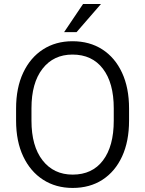

<svg xmlns="http://www.w3.org/2000/svg" viewBox="-20 -926 723 956"><path d="M622.6 -385.7V-325.2Q622.6 -222.2 587.9 -147Q553.2 -71.8 490.2 -31Q427.2 9.8 341.8 9.8Q258.3 9.8 194.8 -31Q131.3 -71.8 95.7 -147Q60.1 -222.2 60.1 -325.2V-385.7Q60.1 -488.8 95.5 -564Q130.9 -639.2 194.1 -679.9Q257.3 -720.7 340.8 -720.7Q426.3 -720.7 489.5 -679.9Q552.7 -639.2 587.6 -564Q622.6 -488.8 622.6 -385.7ZM546.4 -325.2V-386.7Q546.4 -513.2 492.4 -583.7Q438.5 -654.3 340.8 -654.3Q246.6 -654.3 191.7 -583.7Q136.7 -513.2 136.7 -386.7V-325.2Q136.7 -198.2 192.1 -127.4Q247.6 -56.6 341.8 -56.6Q439.5 -56.6 492.9 -127.4Q546.4 -198.2 546.4 -325.2ZM299.3 -766.1 393.6 -906.2H482.9L361.3 -766.1Z"/></svg>

Font: Vazirmatn FD Light
Style: Regular
Weight: 300
Designer: Saber Rastikerdar
Foundry: Saber Rastikerdar
Version: Version 33.003